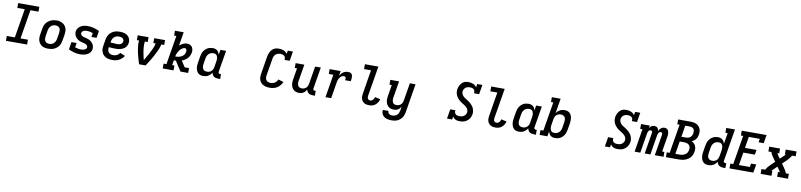

<svg xmlns="http://www.w3.org/2000/svg" viewBox="8 -2061 14984 3593"><g transform="rotate(10 7500.0 -265.0)"><path d="M52 0V-92H205L296 -643H155V-735H557V-643H404L313 -92H454V0Z M854 8Q823 8 792.5 2Q762 -4 737 -19Q712 -34 694 -57.5Q676 -81 667 -109.5Q658 -138 658 -169.5Q658 -201 664 -232L682 -342Q686 -369 695.5 -396Q705 -423 722 -446.5Q739 -470 762.5 -488.5Q786 -507 812.5 -518.5Q839 -530 866 -535.5Q893 -541 921 -541Q953 -541 982.5 -533.5Q1012 -526 1037.5 -511Q1063 -496 1081.5 -472.5Q1100 -449 1108.5 -420.5Q1117 -392 1117 -360.5Q1117 -329 1112 -298L1093 -188Q1089 -161 1079.5 -134Q1070 -107 1053 -83.5Q1036 -60 1013 -41.5Q990 -23 963.5 -11.5Q937 0 909 4Q881 8 854 8ZM856 -84Q872 -84 888 -87Q904 -90 918.5 -97.5Q933 -105 945.5 -117Q958 -129 966.5 -143Q975 -157 980 -172Q985 -187 988 -203L1006 -313Q1010 -338 1009 -362.5Q1008 -387 996.5 -406.5Q985 -426 963 -436Q941 -446 917 -446Q901 -446 885.5 -442.5Q870 -439 855.5 -431.5Q841 -424 829 -412.5Q817 -401 808.5 -387Q800 -373 795 -357.5Q790 -342 787 -327L769 -217Q765 -193 766 -168.5Q767 -144 778 -124.5Q789 -105 810.5 -94.5Q832 -84 856 -84Q856 -84 856 -84Q856 -84 856 -84Z M1462 8Q1403 8 1347.5 -7Q1292 -22 1241 -47L1264 -189H1362L1348 -105Q1375 -96 1403.5 -90Q1432 -84 1461 -84Q1477 -84 1493 -86Q1509 -88 1524.5 -94Q1540 -100 1553.5 -111.5Q1567 -123 1569 -139Q1572 -155 1564.5 -168.5Q1557 -182 1545.5 -190.5Q1534 -199 1519.5 -204Q1505 -209 1490.5 -212.5Q1476 -216 1461.5 -219.5Q1447 -223 1432.5 -227.5Q1418 -232 1404.5 -238.5Q1391 -245 1379 -253.5Q1367 -262 1356.5 -271.5Q1346 -281 1337.5 -293Q1329 -305 1322 -318Q1315 -331 1311.5 -345.5Q1308 -360 1307 -375.5Q1306 -391 1308 -406Q1314 -439 1335.5 -466.5Q1357 -494 1387 -510Q1417 -526 1449 -532Q1481 -538 1514 -538Q1573 -538 1628.5 -523Q1684 -508 1734 -483L1712 -349H1615L1627 -424Q1600 -433 1572 -439.5Q1544 -446 1514 -446Q1499 -446 1484 -443.5Q1469 -441 1454.5 -435.5Q1440 -430 1428 -418Q1416 -406 1414 -391Q1411 -376 1418.5 -362.5Q1426 -349 1437.5 -340Q1449 -331 1463 -326Q1477 -321 1492 -317.5Q1507 -314 1521.5 -310.5Q1536 -307 1550.5 -302.5Q1565 -298 1578 -291.5Q1591 -285 1603.5 -277Q1616 -269 1626.5 -259Q1637 -249 1645.5 -237.5Q1654 -226 1661 -212.5Q1668 -199 1671.5 -185Q1675 -171 1676 -155.5Q1677 -140 1675 -124Q1671 -102 1660 -81.5Q1649 -61 1631.5 -45.5Q1614 -30 1593 -19.5Q1572 -9 1550 -3Q1528 3 1506 5.5Q1484 8 1462 8Z M2075 8Q2050 8 2026 5.5Q2002 3 1979.5 -4.5Q1957 -12 1937.5 -24Q1918 -36 1902.5 -53Q1887 -70 1877 -91Q1867 -112 1862 -135Q1857 -158 1858 -183Q1859 -208 1864 -232L1882 -342Q1886 -369 1896 -396Q1906 -423 1923 -447Q1940 -471 1963.5 -489.5Q1987 -508 2013.5 -519Q2040 -530 2068 -534Q2096 -538 2123 -538Q2150 -538 2177 -534Q2204 -530 2228 -520.5Q2252 -511 2272 -494.5Q2292 -478 2304.5 -455.5Q2317 -433 2321.5 -406Q2326 -379 2321 -352Q2317 -329 2306 -307Q2295 -285 2277.5 -268Q2260 -251 2238 -239.5Q2216 -228 2193 -221.5Q2170 -215 2147 -213Q2124 -211 2101 -211Q2068 -211 2034.5 -212Q2001 -213 1969 -218V-217Q1966 -200 1966 -182.5Q1966 -165 1971 -149Q1976 -133 1986 -120Q1996 -107 2010 -99Q2024 -91 2041 -87.5Q2058 -84 2075 -84Q2092 -84 2110 -87.5Q2128 -91 2144.5 -99.5Q2161 -108 2175 -121Q2189 -134 2198 -149L2294 -108Q2277 -80 2252 -57Q2227 -34 2198 -19Q2169 -4 2137.5 2Q2106 8 2075 8ZM2116 -301Q2132 -301 2148 -304Q2164 -307 2178.5 -315Q2193 -323 2203 -337Q2213 -351 2216 -367Q2219 -385 2212 -401.5Q2205 -418 2191 -428Q2177 -438 2159 -442Q2141 -446 2123 -446Q2107 -446 2091 -443.5Q2075 -441 2059.5 -433.5Q2044 -426 2031 -414.5Q2018 -403 2009 -388.5Q2000 -374 1995 -358.5Q1990 -343 1987 -327L1984 -310Q2000 -307 2017 -306.5Q2034 -306 2050.5 -305Q2067 -304 2083 -302.5Q2099 -301 2116 -301Z M2582 0Q2570 -35 2560 -70Q2550 -105 2540.5 -141Q2531 -177 2523 -213Q2515 -249 2509.5 -286Q2504 -323 2501.5 -361Q2499 -399 2506 -438H2463V-530H2669V-438H2614Q2609 -408 2609.5 -378.5Q2610 -349 2612.5 -320Q2615 -291 2619.5 -262Q2624 -233 2629.5 -205Q2635 -177 2641.5 -149Q2648 -121 2655 -93Q2672 -121 2688.5 -149Q2705 -177 2720.5 -205Q2736 -233 2751 -261.5Q2766 -290 2779 -319Q2792 -348 2803 -377.5Q2814 -407 2819 -438H2776V-530H2982V-438H2927Q2920 -399 2905 -361Q2890 -323 2872 -286Q2854 -249 2834.5 -213Q2815 -177 2794 -141Q2773 -105 2750.5 -70Q2728 -35 2706 0Z M3031 0V-92H3086L3177 -643H3134V-735H3300L3257 -474Q3288 -502 3326 -520Q3364 -538 3403 -538Q3431 -538 3455.5 -526.5Q3480 -515 3495 -494Q3510 -473 3515.5 -446Q3521 -419 3517 -392Q3512 -361 3499 -331.5Q3486 -302 3464.5 -278Q3443 -254 3415 -236.5Q3387 -219 3357 -208L3432 -92H3515V0H3369L3274 -147L3249 -187Q3246 -186 3243 -186Q3240 -186 3237 -186Q3230 -186 3223 -186.5Q3216 -187 3210 -188L3194 -92H3237V0ZM3243 -262Q3261 -262 3279 -265.5Q3297 -269 3314.5 -275Q3332 -281 3348.5 -291.5Q3365 -302 3378 -316Q3391 -330 3398.5 -347.5Q3406 -365 3409 -383Q3411 -393 3410 -404Q3409 -415 3405 -424Q3401 -433 3393 -439.5Q3385 -446 3374 -446Q3354 -446 3334.5 -435.5Q3315 -425 3299 -410.5Q3283 -396 3271 -378Q3259 -360 3249.5 -341Q3240 -322 3233 -302.5Q3226 -283 3222 -263Q3227 -262 3232.5 -262Q3238 -262 3243 -262Z M3798 8Q3770 8 3744.5 -0.5Q3719 -9 3700.5 -27.5Q3682 -46 3672.5 -70.5Q3663 -95 3659 -121.5Q3655 -148 3657 -176Q3659 -204 3664 -232L3682 -342Q3686 -367 3693.5 -391.5Q3701 -416 3714.5 -439Q3728 -462 3747.5 -481.5Q3767 -501 3790 -514Q3813 -527 3838.5 -532.5Q3864 -538 3889 -538Q3913 -538 3935.5 -531.5Q3958 -525 3975 -510.5Q3992 -496 4002.5 -475.5Q4013 -455 4018 -433L4034 -530H4142L4074 -122Q4073 -114 4074 -107Q4075 -100 4079.5 -94.5Q4084 -89 4091 -86.5Q4098 -84 4106 -84H4124V8H4091Q4068 8 4045.5 3.5Q4023 -1 4005 -13Q3987 -25 3976 -44.5Q3965 -64 3964 -86Q3951 -64 3932.5 -45.5Q3914 -27 3892 -14.5Q3870 -2 3846 3Q3822 8 3798 8ZM3856 -84Q3871 -84 3885 -86.5Q3899 -89 3912.5 -96Q3926 -103 3938 -113Q3950 -123 3958 -136Q3966 -149 3971 -163Q3976 -177 3978 -191L3996 -301Q3999 -318 4000 -334.5Q4001 -351 3999 -367Q3997 -383 3991.5 -398Q3986 -413 3975.5 -424.5Q3965 -436 3949.5 -441Q3934 -446 3917 -446Q3902 -446 3886 -442.5Q3870 -439 3855.5 -431.5Q3841 -424 3829 -412.5Q3817 -401 3808.5 -387Q3800 -373 3795 -357.5Q3790 -342 3787 -327L3769 -217Q3766 -201 3765.5 -184.5Q3765 -168 3768 -153Q3771 -138 3778 -124.5Q3785 -111 3797 -101.5Q3809 -92 3824.5 -88Q3840 -84 3856 -84Q3856 -84 3856 -84Q3856 -84 3856 -84Z M5067 8Q5043 8 5020 5.5Q4997 3 4975 -4Q4953 -11 4934 -22.5Q4915 -34 4900 -50Q4885 -66 4875 -86Q4865 -106 4860.5 -128.5Q4856 -151 4857 -175Q4858 -199 4862 -222L4917 -557Q4921 -580 4928 -603.5Q4935 -627 4947 -649Q4959 -671 4976 -690Q4993 -709 5015 -721.5Q5037 -734 5061 -738.5Q5085 -743 5108 -743Q5132 -743 5155.5 -739Q5179 -735 5200 -726.5Q5221 -718 5238.5 -703.5Q5256 -689 5268 -670L5278 -735H5376L5346 -554H5248Q5252 -574 5247.5 -594Q5243 -614 5229 -627Q5215 -640 5195 -645.5Q5175 -651 5155 -651Q5140 -651 5124.5 -648.5Q5109 -646 5094.5 -640Q5080 -634 5067 -623.5Q5054 -613 5045 -599.5Q5036 -586 5030.5 -571.5Q5025 -557 5023 -542L4967 -207Q4963 -183 4966 -159Q4969 -135 4983.5 -117Q4998 -99 5020.5 -91.5Q5043 -84 5067 -84Q5087 -84 5107.5 -89Q5128 -94 5146 -106.5Q5164 -119 5177.5 -136Q5191 -153 5199 -173L5300 -143Q5286 -109 5261.5 -79Q5237 -49 5205.5 -29Q5174 -9 5138 -0.5Q5102 8 5067 8Z M5623 8Q5594 8 5567 0Q5540 -8 5519.5 -25.5Q5499 -43 5486.5 -67Q5474 -91 5469 -118Q5464 -145 5465.5 -174Q5467 -203 5472 -232L5506 -438H5463V-530H5629L5577 -217Q5574 -201 5573.5 -185.5Q5573 -170 5575 -155Q5577 -140 5583.5 -126Q5590 -112 5601 -102.5Q5612 -93 5626.5 -88.5Q5641 -84 5657 -84Q5679 -84 5700 -91Q5721 -98 5738.5 -113Q5756 -128 5765 -149Q5774 -170 5778 -191L5834 -530H5942L5874 -122Q5873 -114 5874 -107Q5875 -100 5879.5 -94.5Q5884 -89 5891 -86.5Q5898 -84 5906 -84H5924V8H5891Q5868 8 5846.5 4Q5825 0 5807 -11.5Q5789 -23 5778 -41Q5767 -59 5764 -81Q5754 -61 5739 -43.5Q5724 -26 5705 -14Q5686 -2 5665 3Q5644 8 5623 8Z M6124 0 6196 -438H6110V-530H6319L6304 -437Q6316 -458 6332 -477.5Q6348 -497 6368.5 -511Q6389 -525 6412 -531.5Q6435 -538 6459 -538Q6477 -538 6495 -534Q6513 -530 6525 -517Q6537 -504 6541 -486.5Q6545 -469 6545.5 -450.5Q6546 -432 6543.5 -413.5Q6541 -395 6538 -376H6430Q6431 -384 6432.5 -392Q6434 -400 6434 -407.5Q6434 -415 6432.5 -422.5Q6431 -430 6426.5 -436Q6422 -442 6414.5 -444Q6407 -446 6399 -446Q6383 -446 6366.5 -440Q6350 -434 6337 -422.5Q6324 -411 6315 -396.5Q6306 -382 6299 -366.5Q6292 -351 6288 -335Q6284 -319 6282 -303L6232 0Z M6958 8Q6932 8 6907.5 3.5Q6883 -1 6862 -13Q6841 -25 6826 -44Q6811 -63 6804 -86Q6797 -109 6796.5 -134.5Q6796 -160 6801 -186L6876 -643H6744V-735H7000L6906 -171Q6904 -155 6904 -140Q6904 -125 6910.5 -112Q6917 -99 6929.5 -91.5Q6942 -84 6958 -84Q6972 -84 6986 -90.5Q7000 -97 7010.5 -109Q7021 -121 7027.5 -134.5Q7034 -148 7038 -163L7141 -139Q7132 -109 7115.5 -81Q7099 -53 7074 -32Q7049 -11 7018.5 -1.5Q6988 8 6958 8Z M7419 213Q7393 213 7368 210Q7343 207 7319.5 199Q7296 191 7276.5 177.5Q7257 164 7243.5 144Q7230 124 7224.5 99Q7219 74 7223 49H7330Q7327 66 7334.5 81.5Q7342 97 7355 105.5Q7368 114 7385 117.5Q7402 121 7419 121Q7442 121 7465 112.5Q7488 104 7505.5 87Q7523 70 7532.5 47.5Q7542 25 7546 2L7558 -70Q7547 -52 7532.5 -36.5Q7518 -21 7500 -10.5Q7482 0 7462 4Q7442 8 7423 8Q7394 8 7367 0Q7340 -8 7319.5 -25.5Q7299 -43 7286.5 -67Q7274 -91 7269 -118Q7264 -145 7265.5 -174Q7267 -203 7272 -232L7306 -438H7263V-530H7429L7377 -217Q7374 -201 7373.5 -185.5Q7373 -170 7375 -155Q7377 -140 7383.5 -126Q7390 -112 7401 -102.5Q7412 -93 7426.5 -88.5Q7441 -84 7457 -84Q7479 -84 7500 -91Q7521 -98 7538.5 -113Q7556 -128 7565 -149Q7574 -170 7578 -191L7634 -530H7742L7652 17Q7647 44 7638 70Q7629 96 7613 119.5Q7597 143 7574.5 162Q7552 181 7526 192.5Q7500 204 7473 208.5Q7446 213 7419 213Z M8677 8Q8656 8 8635.5 5Q8615 2 8597 -6.5Q8579 -15 8564.5 -28Q8550 -41 8540 -58L8531 0H8433L8463 -181H8561Q8557 -160 8561.5 -140Q8566 -120 8580.5 -107Q8595 -94 8614.5 -89Q8634 -84 8655 -84Q8676 -84 8697 -88.5Q8718 -93 8736.5 -105.5Q8755 -118 8767.5 -136.5Q8780 -155 8784 -177Q8787 -199 8781 -220Q8775 -241 8762.5 -257.5Q8750 -274 8733.5 -287Q8717 -300 8699.5 -311Q8682 -322 8664 -333Q8646 -344 8629.5 -356.5Q8613 -369 8598 -383.5Q8583 -398 8570.5 -414.5Q8558 -431 8548 -450Q8538 -469 8532.5 -489Q8527 -509 8526 -531.5Q8525 -554 8528 -577Q8532 -598 8539.5 -619Q8547 -640 8558.5 -659.5Q8570 -679 8586.5 -696Q8603 -713 8623 -724Q8643 -735 8665 -739Q8687 -743 8708 -743Q8732 -743 8755.5 -739Q8779 -735 8800 -726.5Q8821 -718 8838.5 -703.5Q8856 -689 8868 -670L8878 -735H8976L8946 -554H8848Q8852 -575 8847.5 -594.5Q8843 -614 8829 -627.5Q8815 -641 8795 -646Q8775 -651 8755 -651Q8735 -651 8714.5 -646Q8694 -641 8676.5 -628.5Q8659 -616 8648 -597.5Q8637 -579 8633 -559Q8629 -532 8638.5 -508Q8648 -484 8664.5 -465.5Q8681 -447 8702.5 -434Q8724 -421 8745 -407.5Q8766 -394 8786 -379Q8806 -364 8823.5 -346.5Q8841 -329 8855.5 -308Q8870 -287 8878.5 -263.5Q8887 -240 8890.5 -214Q8894 -188 8889 -161Q8885 -137 8875.5 -114Q8866 -91 8851 -70.5Q8836 -50 8815.5 -34.5Q8795 -19 8772 -9Q8749 1 8724.5 4.5Q8700 8 8677 8Z M9358 8Q9332 8 9307.5 3.5Q9283 -1 9262 -13Q9241 -25 9226 -44Q9211 -63 9204 -86Q9197 -109 9196.5 -134.5Q9196 -160 9201 -186L9276 -643H9144V-735H9400L9306 -171Q9304 -155 9304 -140Q9304 -125 9310.5 -112Q9317 -99 9329.5 -91.5Q9342 -84 9358 -84Q9372 -84 9386 -90.5Q9400 -97 9410.5 -109Q9421 -121 9427.5 -134.5Q9434 -148 9438 -163L9541 -139Q9532 -109 9515.5 -81Q9499 -53 9474 -32Q9449 -11 9418.5 -1.5Q9388 8 9358 8Z M9798 8Q9770 8 9744.5 -0.5Q9719 -9 9700.5 -27.5Q9682 -46 9672.5 -70.5Q9663 -95 9659 -121.5Q9655 -148 9657 -176Q9659 -204 9664 -232L9682 -342Q9686 -367 9693.5 -391.5Q9701 -416 9714.5 -439Q9728 -462 9747.5 -481.5Q9767 -501 9790 -514Q9813 -527 9838.5 -532.5Q9864 -538 9889 -538Q9913 -538 9935.5 -531.5Q9958 -525 9975 -510.5Q9992 -496 10002.5 -475.5Q10013 -455 10018 -433L10034 -530H10142L10074 -122Q10073 -114 10074 -107Q10075 -100 10079.5 -94.5Q10084 -89 10091 -86.5Q10098 -84 10106 -84H10124V8H10091Q10068 8 10045.5 3.5Q10023 -1 10005 -13Q9987 -25 9976 -44.5Q9965 -64 9964 -86Q9951 -64 9932.5 -45.5Q9914 -27 9892 -14.5Q9870 -2 9846 3Q9822 8 9798 8ZM9856 -84Q9871 -84 9885 -86.5Q9899 -89 9912.5 -96Q9926 -103 9938 -113Q9950 -123 9958 -136Q9966 -149 9971 -163Q9976 -177 9978 -191L9996 -301Q9999 -318 10000 -334.5Q10001 -351 9999 -367Q9997 -383 9991.5 -398Q9986 -413 9975.5 -424.5Q9965 -436 9949.5 -441Q9934 -446 9917 -446Q9902 -446 9886 -442.5Q9870 -439 9855.5 -431.5Q9841 -424 9829 -412.5Q9817 -401 9808.5 -387Q9800 -373 9795 -357.5Q9790 -342 9787 -327L9769 -217Q9766 -201 9765.5 -184.5Q9765 -168 9768 -153Q9771 -138 9778 -124.5Q9785 -111 9797 -101.5Q9809 -92 9824.5 -88Q9840 -84 9856 -84Q9856 -84 9856 -84Q9856 -84 9856 -84Z M10486 8Q10462 8 10439.5 1.5Q10417 -5 10400 -19.5Q10383 -34 10372.5 -54.5Q10362 -75 10357 -97L10341 0H10193V-92H10248L10340 -643H10296V-735H10463L10416 -451Q10429 -472 10447 -489Q10465 -506 10486.5 -517.5Q10508 -529 10531 -533.5Q10554 -538 10577 -538Q10605 -538 10631 -529.5Q10657 -521 10675 -502.5Q10693 -484 10703 -459.5Q10713 -435 10716.5 -408.5Q10720 -382 10718 -354Q10716 -326 10712 -298L10693 -188Q10689 -163 10681.5 -138.5Q10674 -114 10660.5 -91Q10647 -68 10628 -48.5Q10609 -29 10585.5 -16Q10562 -3 10536.5 2.5Q10511 8 10486 8ZM10458 -84Q10473 -84 10489 -87.5Q10505 -91 10519.5 -98.5Q10534 -106 10546 -117.5Q10558 -129 10567 -143Q10576 -157 10580.5 -172.5Q10585 -188 10588 -203L10606 -313Q10610 -337 10609 -361.5Q10608 -386 10597 -405.5Q10586 -425 10565 -435.5Q10544 -446 10519 -446Q10519 -446 10519 -446Q10519 -446 10519 -446Q10497 -446 10475.5 -439Q10454 -432 10437 -417Q10420 -402 10410.5 -381Q10401 -360 10397 -339L10379 -229Q10376 -212 10375 -195.5Q10374 -179 10376 -163Q10378 -147 10383.5 -132Q10389 -117 10399.5 -105.5Q10410 -94 10425.5 -89Q10441 -84 10458 -84Z M11677 8Q11656 8 11635.5 5Q11615 2 11597 -6.5Q11579 -15 11564.5 -28Q11550 -41 11540 -58L11531 0H11433L11463 -181H11561Q11557 -160 11561.5 -140Q11566 -120 11580.5 -107Q11595 -94 11614.5 -89Q11634 -84 11655 -84Q11676 -84 11697 -88.5Q11718 -93 11736.5 -105.5Q11755 -118 11767.5 -136.5Q11780 -155 11784 -177Q11787 -199 11781 -220Q11775 -241 11762.5 -257.5Q11750 -274 11733.5 -287Q11717 -300 11699.5 -311Q11682 -322 11664 -333Q11646 -344 11629.5 -356.5Q11613 -369 11598 -383.5Q11583 -398 11570.5 -414.5Q11558 -431 11548 -450Q11538 -469 11532.5 -489Q11527 -509 11526 -531.5Q11525 -554 11528 -577Q11532 -598 11539.5 -619Q11547 -640 11558.5 -659.5Q11570 -679 11586.5 -696Q11603 -713 11623 -724Q11643 -735 11665 -739Q11687 -743 11708 -743Q11732 -743 11755.5 -739Q11779 -735 11800 -726.5Q11821 -718 11838.5 -703.5Q11856 -689 11868 -670L11878 -735H11976L11946 -554H11848Q11852 -575 11847.5 -594.5Q11843 -614 11829 -627.5Q11815 -641 11795 -646Q11775 -651 11755 -651Q11735 -651 11714.5 -646Q11694 -641 11676.5 -628.5Q11659 -616 11648 -597.5Q11637 -579 11633 -559Q11629 -532 11638.5 -508Q11648 -484 11664.5 -465.5Q11681 -447 11702.5 -434Q11724 -421 11745 -407.5Q11766 -394 11786 -379Q11806 -364 11823.5 -346.5Q11841 -329 11855.5 -308Q11870 -287 11878.5 -263.5Q11887 -240 11890.5 -214Q11894 -188 11889 -161Q11885 -137 11875.5 -114Q11866 -91 11851 -70.5Q11836 -50 11815.5 -34.5Q11795 -19 11772 -9Q11749 1 11724.5 4.5Q11700 8 11677 8Z M11998 0 12070 -438H12027V-530H12193L12185 -481Q12193 -493 12203.5 -504Q12214 -515 12226 -523Q12238 -531 12252 -534.5Q12266 -538 12280 -538Q12280 -538 12280 -538Q12280 -538 12280 -538Q12298 -538 12313.5 -532.5Q12329 -527 12339.5 -515Q12350 -503 12356 -488Q12362 -473 12364 -456Q12371 -473 12381.5 -488Q12392 -503 12406.5 -514.5Q12421 -526 12438.5 -532Q12456 -538 12472 -538Q12490 -538 12506 -532Q12522 -526 12533 -513.5Q12544 -501 12549.5 -485Q12555 -469 12556.5 -452Q12558 -435 12557 -417Q12556 -399 12553 -381L12505 -92H12548V0H12382L12448 -399Q12449 -408 12448.5 -416.5Q12448 -425 12443.5 -432Q12439 -439 12431.5 -442.5Q12424 -446 12415 -446Q12406 -446 12397.5 -441.5Q12389 -437 12383 -430Q12377 -423 12373 -414.5Q12369 -406 12366 -397.5Q12363 -389 12361 -380.5Q12359 -372 12358 -364L12298 0H12190L12256 -399Q12257 -408 12256.5 -416.5Q12256 -425 12251.5 -432Q12247 -439 12239.5 -442.5Q12232 -446 12223 -446Q12214 -446 12205.5 -441.5Q12197 -437 12191 -430Q12185 -423 12181 -414.5Q12177 -406 12174 -397.5Q12171 -389 12169 -380.5Q12167 -372 12166 -364L12106 0Z M12593 0V-92H12648L12740 -643H12696V-735H12933Q12963 -735 12991.5 -730Q13020 -725 13045 -712.5Q13070 -700 13089 -680Q13108 -660 13118.5 -634Q13129 -608 13130.5 -578.5Q13132 -549 13127 -519Q13123 -497 13115 -475Q13107 -453 13092 -434Q13077 -415 13057 -401Q13037 -387 13016 -378Q13040 -366 13060 -347.5Q13080 -329 13091.5 -304.5Q13103 -280 13105 -251Q13107 -222 13102 -193Q13098 -165 13086.5 -136.5Q13075 -108 13055 -84.5Q13035 -61 13008.5 -44Q12982 -27 12953.5 -17Q12925 -7 12896 -3.5Q12867 0 12838 0ZM12897 -427Q12911 -427 12925.5 -429Q12940 -431 12954 -437Q12968 -443 12980 -453Q12992 -463 13000.5 -475.5Q13009 -488 13013.5 -502.5Q13018 -517 13021 -531Q13024 -552 13021.5 -574Q13019 -596 13007 -612Q12995 -628 12975 -635.5Q12955 -643 12933 -643H12847L12812 -427ZM12756 -92H12838Q12855 -92 12872.5 -94.5Q12890 -97 12907.5 -103Q12925 -109 12941 -119Q12957 -129 12969 -143Q12981 -157 12987.5 -174.5Q12994 -192 12997 -209Q13000 -226 12999 -244Q12998 -262 12991.5 -277Q12985 -292 12973 -303.5Q12961 -315 12945.5 -322Q12930 -329 12913 -331.5Q12896 -334 12878 -334H12796Z M13398 8Q13370 8 13344.5 -0.5Q13319 -9 13300.5 -27.5Q13282 -46 13272.5 -70.5Q13263 -95 13259 -121.5Q13255 -148 13257 -176Q13259 -204 13264 -232L13282 -342Q13286 -367 13293.5 -391.5Q13301 -416 13314.5 -439Q13328 -462 13347.5 -481.5Q13367 -501 13390 -514Q13413 -527 13438.5 -532.5Q13464 -538 13489 -538Q13513 -538 13535.5 -531.5Q13558 -525 13575 -510.5Q13592 -496 13602.5 -475.5Q13613 -455 13618 -433L13653 -643H13610V-735H13776L13674 -122Q13673 -114 13674 -107Q13675 -100 13679.5 -94.5Q13684 -89 13691 -86.5Q13698 -84 13706 -84H13724V8H13691Q13668 8 13645.5 3.5Q13623 -1 13605 -13Q13587 -25 13576 -44.5Q13565 -64 13564 -86Q13551 -64 13532.5 -45.5Q13514 -27 13492 -14.5Q13470 -2 13446 3Q13422 8 13398 8ZM13456 -84Q13478 -84 13499.5 -91Q13521 -98 13538 -113Q13555 -128 13564.5 -149Q13574 -170 13578 -191L13596 -301Q13599 -318 13600 -334.5Q13601 -351 13599 -367Q13597 -383 13591.5 -398Q13586 -413 13575.5 -424.5Q13565 -436 13549.5 -441Q13534 -446 13517 -446Q13502 -446 13486 -442.5Q13470 -439 13455.5 -431.5Q13441 -424 13429 -412.5Q13417 -401 13408.5 -387Q13400 -373 13395 -357.5Q13390 -342 13387 -327L13369 -217Q13365 -193 13366 -168.5Q13367 -144 13378 -124.5Q13389 -105 13410 -94.5Q13431 -84 13456 -84Q13456 -84 13456 -84Q13456 -84 13456 -84Z M13801 0V-92H13856L13948 -643H13904V-735H14376L14350 -576H14252L14263 -643H14055L14020 -428H14239L14224 -336H14005L13964 -92H14172L14183 -159H14281L14254 0Z M14393 0V-92H14462Q14477 -119 14496.5 -143.5Q14516 -168 14539 -190L14622 -270L14568 -347Q14553 -368 14540.5 -390Q14528 -412 14521 -438H14463V-530H14669V-438H14634Q14638 -428 14643.5 -418.5Q14649 -409 14655 -400L14696 -342L14762 -406Q14765 -409 14767 -411Q14769 -413 14772 -415Q14772 -415 14772 -415Q14772 -415 14772 -416H14773Q14773 -416 14773 -416Q14773 -416 14773 -416Q14778 -421 14783.5 -426.5Q14789 -432 14794 -438H14776V-530H14982V-438H14913Q14898 -411 14878.5 -386.5Q14859 -362 14837 -340L14754 -260L14807 -183Q14822 -162 14834.5 -140Q14847 -118 14854 -92H14913V0H14706V-92H14741Q14737 -102 14731.5 -111.5Q14726 -121 14720 -130L14679 -188L14613 -124Q14611 -121 14608.5 -119Q14606 -117 14603 -115Q14603 -115 14603 -115Q14603 -115 14603 -114Q14603 -114 14603 -114Q14603 -114 14603 -114Q14597 -109 14591.5 -103.5Q14586 -98 14581 -92H14599V0Z"/></g></svg>

Font: Iosevka Curly Slab SmBdEx
Style: Italic
Weight: 600
Width: 7
Italic angle: -9°
Monospace: yes
Designer: Belleve Invis
Foundry: Belleve Invis
Version: Version 11.1.0; ttfautohint (v1.8.3)